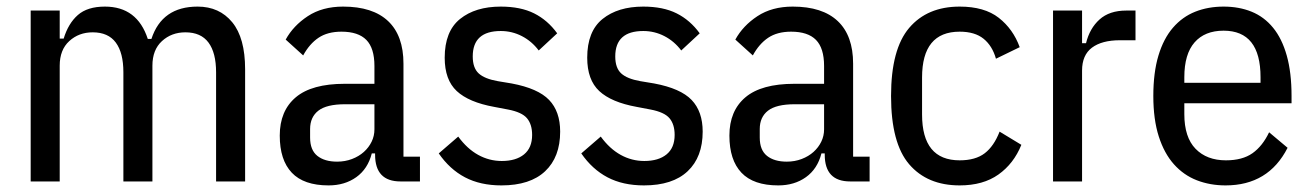

<svg xmlns="http://www.w3.org/2000/svg" viewBox="-20 -550 3974 582"><path d="M73 0V-518H161V-433H173Q187 -479 216 -504.5Q245 -530 298 -530Q396 -530 428 -432H439Q471 -530 579 -530Q645 -530 684 -482.5Q723 -435 723 -340V0H635V-331Q635 -390 612 -421Q589 -452 542 -452Q500 -452 471 -425.5Q442 -399 442 -351V0H354V-331Q354 -390 331 -421Q308 -452 261 -452Q219 -452 190 -425.5Q161 -399 161 -351V0Z M1194 0Q1117 0 1117 -81V-85H1107Q1095 -38 1060 -13Q1025 12 976 12Q901 12 864.5 -26.5Q828 -65 828 -139Q828 -214 876.5 -255Q925 -296 1025 -296H1115V-350Q1115 -404 1090.5 -429Q1066 -454 1015 -454Q973 -454 945.5 -435.5Q918 -417 899 -382L846 -430Q869 -472 913 -501Q957 -530 1020 -530Q1110 -530 1156.5 -486Q1203 -442 1203 -357V-75H1253V0ZM1002 -60Q1026 -60 1047 -68Q1068 -76 1083 -89.5Q1098 -103 1106.5 -120.5Q1115 -138 1115 -158V-234H1026Q970 -234 945 -214.5Q920 -195 920 -159V-133Q920 -95 942 -77.5Q964 -60 1002 -60Z M1500 12Q1436 12 1389.5 -12.5Q1343 -37 1310 -85L1369 -136Q1396 -99 1429.5 -80.5Q1463 -62 1501 -62Q1544 -62 1568.5 -82Q1593 -102 1593 -141Q1593 -173 1577.5 -191.5Q1562 -210 1520 -218L1478 -226Q1401 -240 1364.5 -274Q1328 -308 1328 -375Q1328 -455 1374.5 -492.5Q1421 -530 1498 -530Q1558 -530 1599 -509.5Q1640 -489 1669 -449L1613 -397Q1592 -425 1562 -440.5Q1532 -456 1498 -456Q1413 -456 1413 -379Q1413 -344 1431 -327.5Q1449 -311 1489 -304L1531 -297Q1611 -282 1644.5 -247Q1678 -212 1678 -151Q1678 -74 1632.5 -31Q1587 12 1500 12Z M1932 12Q1868 12 1821.5 -12.5Q1775 -37 1742 -85L1801 -136Q1828 -99 1861.5 -80.5Q1895 -62 1933 -62Q1976 -62 2000.5 -82Q2025 -102 2025 -141Q2025 -173 2009.5 -191.5Q1994 -210 1952 -218L1910 -226Q1833 -240 1796.5 -274Q1760 -308 1760 -375Q1760 -455 1806.5 -492.5Q1853 -530 1930 -530Q1990 -530 2031 -509.5Q2072 -489 2101 -449L2045 -397Q2024 -425 1994 -440.5Q1964 -456 1930 -456Q1845 -456 1845 -379Q1845 -344 1863 -327.5Q1881 -311 1921 -304L1963 -297Q2043 -282 2076.5 -247Q2110 -212 2110 -151Q2110 -74 2064.5 -31Q2019 12 1932 12Z M2557 0Q2480 0 2480 -81V-85H2470Q2458 -38 2423 -13Q2388 12 2339 12Q2264 12 2227.5 -26.5Q2191 -65 2191 -139Q2191 -214 2239.5 -255Q2288 -296 2388 -296H2478V-350Q2478 -404 2453.5 -429Q2429 -454 2378 -454Q2336 -454 2308.5 -435.5Q2281 -417 2262 -382L2209 -430Q2232 -472 2276 -501Q2320 -530 2383 -530Q2473 -530 2519.5 -486Q2566 -442 2566 -357V-75H2616V0ZM2365 -60Q2389 -60 2410 -68Q2431 -76 2446 -89.5Q2461 -103 2469.5 -120.5Q2478 -138 2478 -158V-234H2389Q2333 -234 2308 -214.5Q2283 -195 2283 -159V-133Q2283 -95 2305 -77.5Q2327 -60 2365 -60Z M2889 12Q2791 12 2736 -52Q2681 -116 2681 -259Q2681 -401 2736 -465.5Q2791 -530 2889 -530Q2964 -530 3007.5 -496Q3051 -462 3071 -407L2999 -372Q2988 -411 2961.5 -432.5Q2935 -454 2889 -454Q2775 -454 2775 -315V-203Q2775 -64 2889 -64Q2937 -64 2965 -85.5Q2993 -107 3010 -151L3076 -111Q3053 -54 3006.5 -21Q2960 12 2889 12Z M3172 0V-518H3260V-419H3272Q3283 -464 3313 -491Q3343 -518 3394 -518H3422V-428H3375Q3320 -428 3290 -405.5Q3260 -383 3260 -336V0Z M3695 12Q3648 12 3608 -3.5Q3568 -19 3538.5 -52Q3509 -85 3492.5 -136.5Q3476 -188 3476 -259Q3476 -330 3491.5 -381.5Q3507 -433 3535.5 -466Q3564 -499 3603 -514.5Q3642 -530 3689 -530Q3736 -530 3774 -514.5Q3812 -499 3839 -466Q3866 -433 3880.5 -381.5Q3895 -330 3895 -259V-237H3570V-204Q3570 -134 3604 -99Q3638 -64 3696 -64Q3746 -64 3776.5 -85.5Q3807 -107 3827 -149L3883 -102Q3825 12 3695 12ZM3689 -457Q3632 -457 3601 -421.5Q3570 -386 3570 -316V-299H3801V-316Q3801 -457 3689 -457Z"/></svg>

Font: IBM Plex Sans Condensed Text
Style: Regular
Weight: 450
Width: 3
Designer: Mike Abbink, Paul van der Laan, Pieter van Rosmalen
Foundry: Bold Monday
Version: Version 1.1